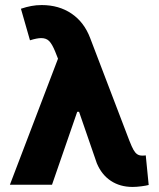

<svg xmlns="http://www.w3.org/2000/svg" viewBox="-20 -737 633 766"><path d="M366.2 -85.9 295.4 -291H288.1L187.5 0H19.5L211.4 -502.9L200.2 -531.2Q188 -561 176.3 -573Q164.6 -585 144.5 -585Q127.4 -585 99.6 -576.2L63.5 -702.1Q85.4 -709.5 105 -713.1Q124.5 -716.8 146.5 -716.8Q215.3 -716.8 265.6 -682.6Q315.9 -648.4 339.8 -585L496.1 -175.8Q505.9 -150.9 512.7 -138.9Q519.5 -127 527.6 -121.6Q535.6 -116.2 547.9 -116.2Q557.6 -116.2 561.5 -117.2L573.2 1Q562.5 3.9 543.7 6.3Q524.9 8.8 508.8 8.8Q459 8.8 422.1 -15.6Q385.3 -40 366.2 -85.9Z"/></svg>

Font: Pretendard Std ExtraBold
Style: Regular
Weight: 800
Designer: Base glyphs from Inter by Rasmus Andersson; Hangeul glyphs from Noto Sans CJK(Source Han Sans) by Jang Soo-young and Kan
Foundry: Kil Hyung-jin
Version: Version 1.309